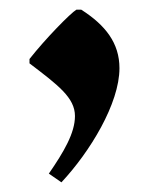

<svg xmlns="http://www.w3.org/2000/svg" viewBox="-20 -787 330 397"><path d="M107 -410C166 -473 227 -573 227 -646C227 -698 198 -735 148 -767H138C126 -760 74 -707 41 -665V-656C100 -611 135 -585 135 -547C135 -512 112 -473 81 -428Z"/></svg>

Font: Noto Nastaliq Urdu
Style: Bold
Weight: 700
Designer: Monotype Design Team (Patrick Giasson: type design, Kamal Mansour: OpenType code, Glenda Bellarosa). Updated by Simon Co
Foundry: Monotype Imaging Inc., Simon Cozens
Version: Version 3.009